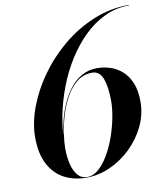

<svg xmlns="http://www.w3.org/2000/svg" viewBox="-86 -829 765 908"><g transform="rotate(-10 297.0 -375.0)"><path d="M255.5 10Q197 10 150.5 -14.2Q104 -38.5 76.8 -89.2Q49.5 -140 49.5 -220Q49.5 -287.5 77 -362Q104.5 -436.5 154.5 -507Q204.5 -577.5 272.8 -634.8Q341 -692 422.8 -726Q504.5 -760 594.5 -760V-757.5Q533 -757.5 478.5 -732Q424 -706.5 378 -661.8Q332 -617 295.5 -559.2Q259 -501.5 233.8 -435.8Q208.5 -370 195 -302.8Q181.5 -235.5 181.5 -172.5L180.5 -143Q180.5 -103.5 188.5 -69.2Q196.5 -35 214.2 -13.8Q232 7.5 260 7.5Q289 7.5 315.2 -15.5Q341.5 -38.5 363.2 -76Q385 -113.5 400.8 -158.2Q416.5 -203 425 -247.2Q433.5 -291.5 433.5 -327Q433.5 -393.5 418.8 -434Q404 -474.5 367.5 -474.5Q327 -474.5 296.2 -450.8Q265.5 -427 243.5 -388.8Q221.5 -350.5 207.5 -305.8Q193.5 -261 187 -218Q180.5 -175 180.5 -143H178Q178 -170.5 182.5 -206.2Q187 -242 197.2 -281.2Q207.5 -320.5 224.2 -357.8Q241 -395 265 -425.2Q289 -455.5 321.2 -473.5Q353.5 -491.5 394 -491.5Q427 -491.5 458.2 -481.2Q489.5 -471 514.8 -448.2Q540 -425.5 554.8 -389Q569.5 -352.5 569.5 -300Q569.5 -239.5 543 -183.8Q516.5 -128 471.5 -84.2Q426.5 -40.5 370.5 -15.2Q314.5 10 255.5 10Z"/></g></svg>

Font: Bodoni Moda 72pt SemiBold
Style: Italic
Weight: 600
Italic angle: -13°
Designer: Owen Earl
Foundry: indestructible type
Version: Version 2.004